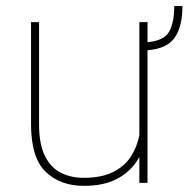

<svg xmlns="http://www.w3.org/2000/svg" viewBox="-20 -601 620 631"><path d="M552.7 -581.1H579.6Q579.6 -515.1 554.7 -478Q529.8 -440.9 464.8 -436V0H438V-85.4Q414.6 -41.5 369.6 -15.9Q324.7 9.8 255.9 9.8Q178.2 9.8 130.1 -36.4Q82 -82.5 82 -192.9V-528.3H108.4V-191.9Q108.4 -127.4 127.4 -88.9Q146.5 -50.3 179.7 -33.4Q212.9 -16.6 254.9 -16.6Q313.5 -16.6 351.6 -35.6Q389.6 -54.7 410.2 -86.7Q430.7 -118.7 438 -156.7V-528.3H464.8V-462.4Q520 -467.3 536.4 -497.8Q552.7 -528.3 552.7 -581.1Z"/></svg>

Font: Vazirmatn RD FD Thin
Style: Regular
Weight: 100
Designer: Saber Rastikerdar
Foundry: Saber Rastikerdar
Version: Version 33.003